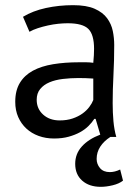

<svg xmlns="http://www.w3.org/2000/svg" viewBox="-20 -528 536 743"><path d="M69 -463Q107 -486 157.5 -497Q208 -508 263 -508Q315 -508 346.5 -494Q378 -480 394.5 -457.5Q411 -435 416.5 -408Q422 -381 422 -354Q422 -294 419 -237Q416 -180 416 -129Q416 -92 419 -59Q422 -26 430 2H407Q382 18 368 39.5Q354 61 354 87Q354 107 367 122.5Q380 138 405 138Q424 138 445 128L456 171Q441 183 416 189Q391 195 370 195Q325 195 298 171Q271 147 271 106Q271 67 297 38.5Q323 10 368 -7L350 -68H345Q336 -54 322.5 -40.5Q309 -27 290 -16.5Q271 -6 246 1Q221 8 189 8Q157 8 129.5 -2Q102 -12 82 -30.5Q62 -49 50.5 -75Q39 -101 39 -134Q39 -178 57 -207.5Q75 -237 107.5 -254.5Q140 -272 185.5 -279.5Q231 -287 286 -287Q300 -287 313.5 -287Q327 -287 341 -285Q344 -315 344 -339Q344 -394 322 -416Q300 -438 242 -438Q225 -438 205.5 -436Q186 -434 165.5 -429.5Q145 -425 126.5 -419Q108 -413 94 -405ZM211 -62Q239 -62 261 -69.5Q283 -77 299 -88.5Q315 -100 325.5 -114Q336 -128 341 -141V-224Q327 -225 312.5 -225.5Q298 -226 284 -226Q253 -226 223.5 -222.5Q194 -219 171.5 -209.5Q149 -200 135.5 -183.5Q122 -167 122 -142Q122 -107 147 -84.5Q172 -62 211 -62Z"/></svg>

Font: PTSans
Style: Regular
Weight: 400
Designer: A.Korolkova, O.Umpeleva, V.Yefimov
Foundry: ParaType Ltd
Version: Version 2.003W OFL